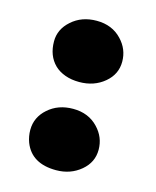

<svg xmlns="http://www.w3.org/2000/svg" viewBox="-83 -546 500 615"><g transform="rotate(15 167.0 -239.0)"><path d="M158.7 -282.7Q132.8 -282.7 111.8 -290.3Q90.8 -297.9 76.7 -311.5Q47.4 -340.3 47.4 -388.2Q47.4 -428.2 80.1 -457Q113.3 -486.8 163.1 -486.8Q214.4 -486.8 246.1 -453.1Q275.4 -422.4 275.4 -380.9Q275.4 -339.4 242.2 -311.5Q208 -282.7 158.7 -282.7ZM54.7 -53.2Q47.4 -72.8 47.4 -94.2Q47.4 -115.7 55.9 -133.5Q64.5 -151.4 80.1 -165Q113.3 -194.8 163.1 -194.8Q214.4 -194.8 246.1 -161.1Q275.4 -130.4 275.4 -88.9Q275.4 -47.4 242.2 -19.5Q208 9.3 160.2 9.3Q79.1 9.3 54.7 -53.2Z"/></g></svg>

Font: Limelight
Style: Regular
Weight: 400
Designer: Nicole Fally
Foundry: Nicole Fally
Version: Version 1.002